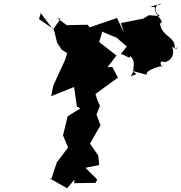

<svg xmlns="http://www.w3.org/2000/svg" viewBox="-20 -927 966 1024"><path d="M188 -825 267 -771 285 -698 309 -662 339 -643 325 -603 264 -470 253 -414 375 -463 390 -359 409 -349 341 -307 316 -205 343 -140 283 -61 254 27 239 21 338 77 378 30 375 50 491 48 498 30 436 -32 509 -47 504 -97 460 -161 516 -259 490 -328 411 -273 470 -253 513 -363 500 -391 489 -426 609 -513 579 -570 553 -568 601 -631 509 -703 524 -752 522 -759 602 -726 656 -679 623 -637C631 -648 697 -589 666 -644C635 -641 705 -636 692 -569C694 -519 651 -510 708 -532L685 -549L764 -528C745 -553 872 -588 843 -569C821 -620 864 -588 866 -598C906 -610 920 -663 878 -711C911 -638 947 -683 912 -670C917 -734 843 -729 833 -802C867 -809 796 -852 807 -887C800 -895 741 -885 840 -905C823 -916 784 -872 834 -841L774 -846L745 -828L625 -804L641 -754L604 -831L458 -781L447 -795L336 -793L286 -829L303 -827L263 -770L195 -860L198 -859Z"/></svg>

Font: Hussar Lance
Style: ExBdObl
Weight: 700
Foundry: Cannot Into Space Fonts, PlusOne Fonts
Version: Version 2.270